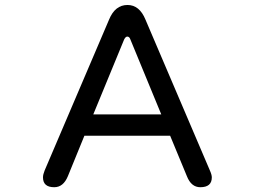

<svg xmlns="http://www.w3.org/2000/svg" viewBox="-20 -742 1040 783"><path d="M201.2 21.5Q155.3 21.5 155.3 -18.6Q155.3 -30.3 162.1 -46.9L424.8 -662.1Q449.2 -721.7 500 -721.7Q548.8 -721.7 573.2 -662.1L835.9 -46.9Q843.8 -29.3 843.8 -18.6Q843.8 21.5 796.9 21.5Q759.8 21.5 742.2 -23.4L673.8 -188.5H324.2L256.8 -23.4Q238.3 21.5 201.2 21.5ZM499 -592.8Q492.2 -592.8 486.3 -581.1L360.4 -275.4H637.7L511.7 -581.1Q507.8 -592.8 499 -592.8Z"/></svg>

Font: jf-openhuninn-1.1
Style: Regular
Weight: 400
Designer: [Kosugi Maru]
      Designed by Motoya company      

      [Varela Round]
      Joe Prince(Latin component); Avraham Co
Foundry: justfont CO.,LTD.
Version: 1.1